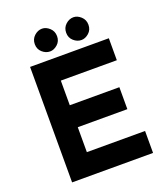

<svg xmlns="http://www.w3.org/2000/svg" viewBox="-164 -1039 994 1150"><g transform="rotate(-20 333.0 -463.5)"><path d="M95 -736H597V-596H240V-439H556V-299H240V-140H611V0H95ZM168 -854Q168 -886 190.5 -906.5Q213 -927 240 -927Q265 -927 287.5 -906.5Q310 -886 310 -854Q310 -822 287.5 -802Q265 -782 240 -782Q213 -782 190.5 -802Q168 -822 168 -854ZM368 -854Q368 -886 390.5 -906.5Q413 -927 440 -927Q465 -927 487.5 -906.5Q510 -886 510 -854Q510 -822 487.5 -802Q465 -782 440 -782Q413 -782 390.5 -802Q368 -822 368 -854Z"/></g></svg>

Font: Synthetic
Style: Bold
Weight: 700
Designer: Santiago Orozco
Foundry: Typemade
Version: Version 2.000; ttfautohint (v1.8.4.7-5d5b)